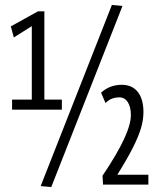

<svg xmlns="http://www.w3.org/2000/svg" viewBox="-20 -750 664 779"><path d="M29 -305V-346H109V-644L36 -598L24 -643L134 -704H160V-346H231V-305ZM188 9 145 5 434 -730 477 -726ZM398 -1 396 -37Q455 -125 483 -185Q511 -245 511 -283Q511 -316 498.5 -335.5Q486 -355 464 -355Q449 -355 436 -350.5Q423 -346 408 -332L390 -374Q409 -391 430 -398.5Q451 -406 474 -406Q516 -406 539 -377Q562 -348 562 -295Q562 -264 552 -230Q542 -196 519 -150.5Q496 -105 456 -41H582V-1Z"/></svg>

Font: Georama Condensed
Style: Regular
Weight: 400
Width: 3
Designer: Jean-Baptiste Levee
Foundry: Production Type
Version: Version 1.000